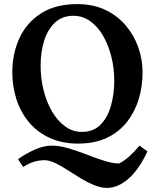

<svg xmlns="http://www.w3.org/2000/svg" viewBox="-20 -690 754 936"><path d="M660 20 699 48Q656 139 605 182.5Q554 226 502 226Q472 226 439 212.5Q406 199 373 179Q340 159 308.5 138.5Q277 118 248.5 104.5Q220 91 196 91Q143 91 93 124L68 86Q109 57 151.5 38.5Q194 20 233 20Q270 20 314 33Q358 46 403 63.5Q448 81 489 94Q530 107 561 107Q589 92 612 71Q635 50 660 20ZM357 -670Q434 -670 493 -642Q552 -614 592.5 -566.5Q633 -519 654 -459.5Q675 -400 675 -337Q675 -268 656 -206Q637 -144 598.5 -95Q560 -46 500.5 -18Q441 10 361 10Q281 10 220.5 -18.5Q160 -47 120 -95.5Q80 -144 60 -206.5Q40 -269 40 -338Q40 -428 74.5 -503.5Q109 -579 179.5 -624.5Q250 -670 357 -670ZM537 -296Q537 -358 522.5 -415Q508 -472 482 -516.5Q456 -561 419.5 -587Q383 -613 338 -613Q282 -613 246.5 -578.5Q211 -544 194.5 -489Q178 -434 178 -370Q178 -308 192.5 -250Q207 -192 234 -146Q261 -100 298 -73.5Q335 -47 379 -47Q436 -47 470.5 -82.5Q505 -118 521 -175Q537 -232 537 -296Z"/></svg>

Font: Alkalami
Style: Regular
Weight: 400
Designer: Becca Hirsbrunner Spalinger
Foundry: SIL International
Version: Version 2.000